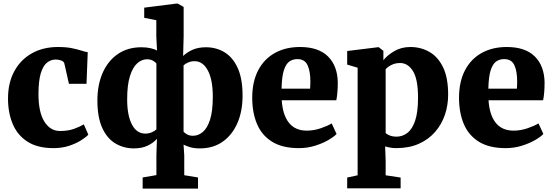

<svg xmlns="http://www.w3.org/2000/svg" viewBox="-20 -840 3180 1103"><path d="M26 -274Q26 -364 62 -430.5Q98 -497 162.8 -533.5Q227.5 -570 313 -570Q359.5 -570 391.5 -563.5Q423.5 -557 445.8 -549.8Q468 -542.5 484 -540L477 -358.5H376L350 -474Q347 -487.5 330.5 -492.8Q314 -498 301 -498Q272 -498 249.8 -480Q227.5 -462 214.5 -419.8Q201.5 -377.5 201 -303.5Q200.5 -196.5 234.5 -142Q268.5 -87.5 324.5 -87.5Q371 -87.5 404.5 -99.5Q438 -111.5 461.5 -125.5L487.5 -66.5Q475.5 -53 447.2 -34.8Q419 -16.5 378.2 -2.8Q337.5 11 287.5 11Q196 11 138.2 -26Q80.5 -63 53.2 -127.5Q26 -192 26 -274Z M799.5 243.5V179.5L878.5 166V53L881.5 -42.5Q860 -18 827.2 -2.8Q794.5 12.5 749 12.5Q691 12.5 643.2 -15.8Q595.5 -44 567.5 -105Q539.5 -166 539.5 -263Q539.5 -353 570 -422Q600.5 -491 657.2 -529.8Q714 -568.5 792 -568.5Q822 -568.5 845.5 -563Q869 -557.5 882 -550L878 -631V-724L808.5 -737.5V-796L994 -819.5H1001L1035 -800V-631L1032 -518.5Q1055 -540.5 1087.2 -554.5Q1119.5 -568.5 1163.5 -568.5Q1222 -568.5 1269.8 -539.8Q1317.5 -511 1345.5 -449.5Q1373.5 -388 1373.5 -290.5Q1373.5 -201 1343.8 -132.8Q1314 -64.5 1259.2 -26Q1204.5 12.5 1128.5 12.5Q1093.5 12.5 1070.8 5.2Q1048 -2 1034.5 -9L1038.5 53V166.5L1117.5 179.5V243.5ZM815 -72.5Q834.5 -72.5 851.5 -79.8Q868.5 -87 878.5 -96.5V-475Q874 -482 859.5 -490.8Q845 -499.5 824.5 -499.5Q794.5 -499.5 768.5 -476.5Q742.5 -453.5 726.5 -402.8Q710.5 -352 710.5 -269Q710.5 -177.5 737.8 -125Q765 -72.5 815 -72.5ZM1089 -60Q1119 -60 1145 -81.8Q1171 -103.5 1186.8 -152.8Q1202.5 -202 1202.5 -284.5Q1202.5 -382 1174 -435.2Q1145.5 -488.5 1098 -488.5Q1078.5 -488.5 1061.8 -481.5Q1045 -474.5 1034.5 -464.5V-84Q1038.5 -77.5 1053.2 -68.8Q1068 -60 1089 -60Z M1697.5 11Q1602 11 1542.8 -26Q1483.5 -63 1456.2 -128.2Q1429 -193.5 1429 -278Q1429 -370.5 1463 -435.8Q1497 -501 1558.8 -535.5Q1620.5 -570 1703 -570Q1809 -570 1863.8 -516.2Q1918.5 -462.5 1920.5 -367Q1920.5 -333 1918.2 -308Q1916 -283 1912 -264H1598.5Q1604 -179.5 1640 -134.5Q1676 -89.5 1742.5 -89.5Q1782.5 -89.5 1822.8 -103.2Q1863 -117 1885.5 -131L1913.5 -70.5Q1898.5 -54 1865.5 -35Q1832.5 -16 1788.8 -2.5Q1745 11 1697.5 11ZM1597.5 -330.5H1761.5Q1762 -341 1762.5 -351.2Q1763 -361.5 1763 -372Q1763 -431 1746.8 -465.8Q1730.5 -500.5 1688 -500.5Q1662.5 -500.5 1642.8 -487Q1623 -473.5 1611 -437Q1599 -400.5 1597.5 -330.5Z M2554.5 -296Q2554.5 -235.5 2535.8 -180.2Q2517 -125 2479.2 -81.8Q2441.5 -38.5 2385.8 -13.8Q2330 11 2255.5 11Q2238.5 11 2220.5 7.8Q2202.5 4.5 2192.5 1L2195.5 82V167L2281.5 180V242H1974.5V180L2034.5 167V-451L1974.5 -469V-547L2153.5 -569H2155.5L2182.5 -548V-494Q2203 -521 2243.8 -545.5Q2284.5 -570 2337.5 -570Q2397 -570 2446.2 -542.2Q2495.5 -514.5 2525 -454.2Q2554.5 -394 2554.5 -296ZM2278.5 -478Q2251 -478 2228.5 -466.8Q2206 -455.5 2195.5 -442V-76Q2202.5 -68 2219.2 -61.5Q2236 -55 2258.5 -55Q2292 -55 2320 -76.2Q2348 -97.5 2364.8 -146.5Q2381.5 -195.5 2381.5 -279Q2381.5 -385 2352.5 -431.5Q2323.5 -478 2278.5 -478Z M2885.5 11Q2790 11 2730.8 -26Q2671.5 -63 2644.2 -128.2Q2617 -193.5 2617 -278Q2617 -370.5 2651 -435.8Q2685 -501 2746.8 -535.5Q2808.5 -570 2891 -570Q2997 -570 3051.8 -516.2Q3106.5 -462.5 3108.5 -367Q3108.5 -333 3106.2 -308Q3104 -283 3100 -264H2786.5Q2792 -179.5 2828 -134.5Q2864 -89.5 2930.5 -89.5Q2970.5 -89.5 3010.8 -103.2Q3051 -117 3073.5 -131L3101.5 -70.5Q3086.5 -54 3053.5 -35Q3020.5 -16 2976.8 -2.5Q2933 11 2885.5 11ZM2785.5 -330.5H2949.5Q2950 -341 2950.5 -351.2Q2951 -361.5 2951 -372Q2951 -431 2934.8 -465.8Q2918.5 -500.5 2876 -500.5Q2850.5 -500.5 2830.8 -487Q2811 -473.5 2799 -437Q2787 -400.5 2785.5 -330.5Z"/></svg>

Font: Merriweather Black
Style: Regular
Weight: 900
Designer: Eben Sorkin
Foundry: Eben Sorkin
Version: Version 2.200;gftools[0.9.31]